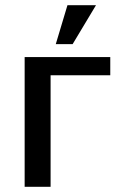

<svg xmlns="http://www.w3.org/2000/svg" viewBox="-20 -720 455 740"><path d="M405 -430H175V0H75V-500H405ZM350 -700 260 -550H195L240 -700Z"/></svg>

Font: Scada
Style: Regular
Weight: 400
Designer: Jovanny Lemonad
Foundry: Jovanny Lemonad
Version: Version 3.005; ttfautohint (v0.91) -l 8 -r 50 -G 200 -x 0 -w